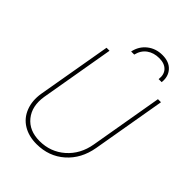

<svg xmlns="http://www.w3.org/2000/svg" viewBox="-262 -1044 1176 1176"><g transform="rotate(45 325.5 -456.0)"><path d="M634.3 -710.9 551.8 -231.9Q532.7 -122.1 458 -56.2Q383.3 9.8 276.4 9.8Q208.5 9.8 159.7 -20Q110.8 -49.8 89.4 -105Q67.9 -160.2 79.1 -229L162.6 -710.9H188.5L105.5 -229Q90.3 -135.3 138.2 -75.9Q186 -16.6 276.4 -16.6Q371.1 -16.6 440.2 -77.1Q509.3 -137.7 526.4 -237.3L607.9 -710.9ZM523.9 -800.8Q529.8 -844.2 505.9 -869.4Q481.9 -894.5 436.5 -894.5Q389.2 -894.5 356.2 -870.8Q323.2 -847.2 312 -801.3H285.2Q296.9 -856.4 338.4 -889.2Q379.9 -921.9 436.5 -921.9Q495.1 -921.9 525.6 -887.9Q556.2 -854 550.3 -800.8Z"/></g></svg>

Font: Roboto Thin
Style: Italic
Weight: 250
Italic angle: -12°
Designer: Google
Version: Version 2.134; 2016